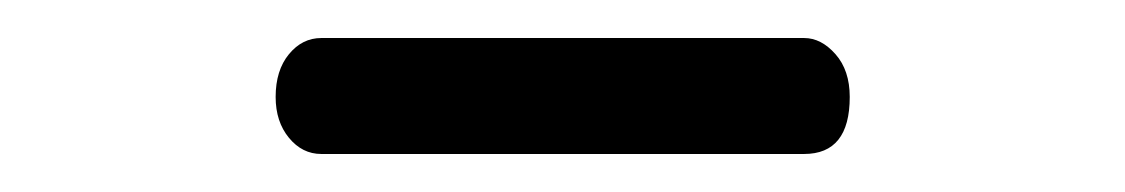

<svg xmlns="http://www.w3.org/2000/svg" viewBox="-20 -678 592 101"><path d="M149 -597Q139 -597 132 -605.5Q125 -614 125 -627Q125 -641 132 -649.5Q139 -658 149 -658H403Q412 -658 419.5 -649.5Q427 -641 427 -627Q427 -597 403 -597Z"/></svg>

Font: Marmelad
Style: Regular
Weight: 400
Designer: Manvel Shmavonyan
Foundry: Cyreal
Version: Version 1.110; ttfautohint (v1.8.4.7-5d5b)